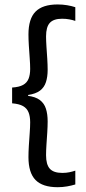

<svg xmlns="http://www.w3.org/2000/svg" viewBox="-20 -696 378 840"><path d="M309.5 -664.5V-604.5Q298 -608.5 283.5 -611.2Q269 -614 251.5 -614Q214.5 -614 198 -596Q181.5 -578 181.5 -537Q181.5 -519 183.2 -492.5Q185 -466 186.8 -438.8Q188.5 -411.5 188.5 -390.5Q188.5 -360 181 -336.8Q173.5 -313.5 155 -299.5Q136.5 -285.5 103 -280.5V-272L100 -277Q135 -273 154.2 -258.5Q173.5 -244 181 -220.2Q188.5 -196.5 188.5 -165Q188.5 -144 186.8 -116.5Q185 -89 183.2 -62.5Q181.5 -36 181.5 -17Q181.5 24 198 42.2Q214.5 60.5 252.5 60.5Q269.5 60.5 283.8 57.5Q298 54.5 309.5 50.5V111Q293 116 273.5 119.5Q254 123 232 123Q166.5 123 135.5 91.5Q104.5 60 104.5 -9Q104.5 -30.5 106.2 -58.8Q108 -87 110 -114.2Q112 -141.5 112 -161Q112 -186.5 105 -204.2Q98 -222 81 -231.8Q64 -241.5 33 -244V-313Q64 -315 81 -324.5Q98 -334 105 -351.5Q112 -369 112 -394.5Q112 -414 110 -441.2Q108 -468.5 106.2 -496.2Q104.5 -524 104.5 -545Q104.5 -614 135.5 -645.2Q166.5 -676.5 232 -676.5Q254 -676.5 273.5 -673.2Q293 -670 309.5 -664.5Z"/></svg>

Font: Anek Tamil Medium
Style: Regular
Weight: 400
Version: Version 1.003